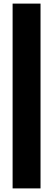

<svg xmlns="http://www.w3.org/2000/svg" viewBox="-20 -853 306 1066"><path d="M50 -833H205V193H50Z"/></svg>

Font: Teko Variable Light
Style: Regular
Weight: 300
Designer: Manushi Parikh, Jonny Pinhorn
Foundry: Indian Type Foundry
Version: Version 3.000